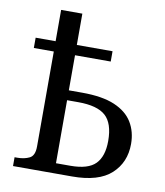

<svg xmlns="http://www.w3.org/2000/svg" viewBox="-85 -830 773 900"><g transform="rotate(10 302.0 -380.0)"><path d="M38 0V-42H51Q84 -42 108.5 -54Q133 -66 133 -110V-562H38V-611H133V-760H234V-611H404V-562H234V-395H297Q394 -395 452.5 -370Q511 -345 538 -300.5Q565 -256 565 -198Q565 -110 505 -55Q445 0 319 0ZM302 -48Q387 -48 422 -84Q457 -120 457 -193Q457 -277 417.5 -312.5Q378 -348 287 -348H234V-48Z"/></g></svg>

Font: NotoSerif-Regular
Style: Regular
Weight: 400
Designer: Monotype Design Team
Foundry: Monotype Imaging Inc.
Version: Version 2.007; ttfautohint (v1.8) -l 8 -r 50 -G 200 -x 14 -D